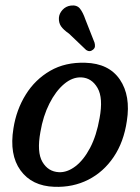

<svg xmlns="http://www.w3.org/2000/svg" viewBox="-20 -693 528 722"><path d="M301 -457Q389.5 -454.5 430.8 -393.8Q472 -333 457 -238Q445.5 -159 407.5 -102.8Q369.5 -46.5 312 -17.2Q254.5 12 184.5 9.5Q99.5 6.5 57 -52.5Q14.5 -111.5 30.5 -210Q41.5 -280.5 76.8 -337.2Q112 -394 168.8 -426.8Q225.5 -459.5 301 -457ZM201.5 -45.5Q232.5 -44 263.5 -67.5Q294.5 -91 318.8 -137Q343 -183 354.5 -249Q368.5 -324.5 346.8 -362.2Q325 -400 286 -402Q252.5 -403.5 221 -377Q189.5 -350.5 165.8 -303.5Q142 -256.5 132 -197Q118 -121 139.5 -84.2Q161 -47.5 201.5 -45.5ZM301 -620 335.5 -532.5Q337.5 -525.5 337 -518.5Q336.5 -511.5 329.5 -506Q317.5 -496 304 -505L239.5 -566.5Q218.5 -581 209.5 -594.2Q200.5 -607.5 201.5 -626Q202.5 -642 215 -655.8Q227.5 -669.5 246 -672Q269 -675 280.5 -660.8Q292 -646.5 301 -620Z"/></svg>

Font: Fraunces 72pt S100
Style: Italic
Weight: 400
Italic angle: -16°
Version: Version 1.000; ttfautohint (v1.8.3)